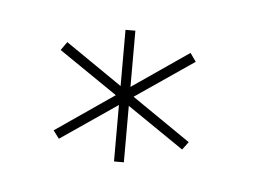

<svg xmlns="http://www.w3.org/2000/svg" viewBox="-27 -772 256 194"><g transform="rotate(5 101.0 -675.0)"><path d="M161.5 -626 167.5 -634 36.5 -724 30.5 -715.5ZM36.5 -626 167.5 -715.5 161.5 -724 30.5 -634ZM94 -608H104V-741.5H94Z"/></g></svg>

Font: Anybody UltraCondensed Thin Thin
Style: Regular
Weight: 250
Version: Version 1.111